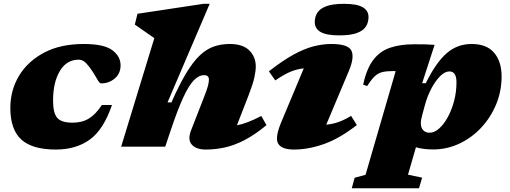

<svg xmlns="http://www.w3.org/2000/svg" viewBox="-20 -767 2666 1004"><path d="M392 -455Q328.5 -455 293 -395.8Q257.5 -336.5 257.5 -241Q257.5 -176 279.2 -150.8Q301 -125.5 359 -125.5Q410 -125.5 445.8 -147.8Q481.5 -170 512.5 -218H565.5Q521.5 -89 449.5 -37Q377.5 15 272 15Q148.5 15 91.2 -37.5Q34 -90 34 -203Q34 -294.5 79.2 -370.2Q124.5 -446 210.2 -491.5Q296 -537 417.5 -537Q523.5 -537 567 -504.8Q610.5 -472.5 610.5 -425.5Q610.5 -382.5 580.2 -356.8Q550 -331 508.5 -331Q500.5 -331 488.8 -352Q477 -373 462 -396Q447 -419.5 429.8 -437.2Q412.5 -455 392 -455Z M873 -86.5 844 0H613.5L787 -567.5L685 -638.5L699 -695L1044 -747H1076.5L856 -231.5H876.5Q917.5 -324.5 953.5 -384.2Q989.5 -444 1024.8 -477.2Q1060 -510.5 1098.2 -523.8Q1136.5 -537 1181.5 -537Q1250 -537 1283.8 -503.2Q1317.5 -469.5 1317.5 -419.5Q1317.5 -395.5 1309.8 -360.5Q1302 -325.5 1280 -269L1219 -112Q1245 -116.5 1275.2 -128Q1305.5 -139.5 1346.5 -160.5L1373.5 -112.5Q1311.5 -61.5 1257.5 -33.8Q1203.5 -6 1154 4.5Q1104.5 15 1056 15Q1006 15 983 -10.8Q960 -36.5 979 -85L1045.5 -255.5Q1063 -300 1067.8 -319.2Q1072.5 -338.5 1072.5 -350.5Q1072.5 -374 1047 -374Q1019.5 -374 993.2 -346.8Q967 -319.5 938 -256.8Q909 -194 873 -86.5Z M1626 -651.5Q1626 -679 1639.5 -700.5Q1653 -722 1686.5 -734.5Q1720 -747 1779 -747Q1845.5 -747 1876.2 -729.5Q1907 -712 1907 -677.5Q1907 -650 1893.5 -628.5Q1880 -607 1846.8 -594.5Q1813.5 -582 1754 -582Q1687.5 -582 1656.8 -599.5Q1626 -617 1626 -651.5ZM1450 -126.5 1568.5 -409.5Q1530.5 -405.5 1496.8 -391Q1463 -376.5 1419.5 -346.5L1386 -394Q1457 -449.5 1513.8 -480.8Q1570.5 -512 1618.8 -524.5Q1667 -537 1712.5 -537Q1800.5 -537 1817.5 -502.2Q1834.5 -467.5 1804 -395.5L1686 -115Q1722 -118.5 1752.5 -129.8Q1783 -141 1816 -161L1846 -113Q1754.5 -42 1673.2 -13.5Q1592 15 1517.5 15Q1453 15 1434.8 -15.5Q1416.5 -46 1450 -126.5Z M2187.5 162 2171 217.5H1819.5L1834.5 162.5L1891.5 147L2049 -395Q2045 -395.5 2038.5 -395.5Q2003.5 -395.5 1981 -390.5Q1958.5 -385.5 1940.5 -369Q1922.5 -352.5 1900 -317L1879 -324.5Q1897 -407.5 1931.5 -453.2Q1966 -499 2019.2 -517.2Q2072.5 -535.5 2146 -535.5Q2181.5 -535.5 2204 -535Q2226.5 -534.5 2252.5 -532.5L2187.5 -332H2206.5Q2260 -440.5 2315.8 -488.8Q2371.5 -537 2446 -537Q2525 -537 2564 -491Q2603 -445 2603 -367Q2603 -291 2574.8 -222.2Q2546.5 -153.5 2497 -100.2Q2447.5 -47 2382.5 -16.2Q2317.5 14.5 2244.5 14.5Q2193 14.5 2155 3L2113.5 146.5ZM2188 -166Q2183.5 -149 2182 -139.8Q2180.5 -130.5 2180.5 -123.5Q2180.5 -100 2192.8 -86.5Q2205 -73 2226.5 -73Q2251.5 -73 2276.5 -95.2Q2301.5 -117.5 2322 -155.2Q2342.5 -193 2354.8 -240Q2367 -287 2367 -336.5Q2367 -393.5 2330 -393.5Q2306 -393.5 2281.2 -368.5Q2256.5 -343.5 2235.5 -303.8Q2214.5 -264 2202.5 -219.5Z"/></svg>

Font: Newsreader Caption ExtraBold
Style: Italic
Weight: 800
Italic angle: -17°
Designer: Hugues Gentile
Foundry: Production Type
Version: Version 1.001